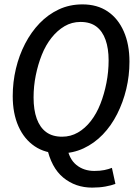

<svg xmlns="http://www.w3.org/2000/svg" viewBox="-20 -687 640 875"><path d="M253 12Q186 12 138 -20.5Q90 -53 64 -111.5Q38 -170 38 -249Q38 -313 52.5 -374Q67 -435 94.5 -488Q122 -541 160.5 -581Q199 -621 248 -644Q297 -667 356 -667Q423 -667 470.5 -635Q518 -603 544 -544Q570 -485 570 -406Q570 -342 555.5 -281.5Q541 -221 514 -167.5Q487 -114 448.5 -74Q410 -34 361 -11Q312 12 253 12ZM263 -64Q302 -64 335 -83Q368 -102 394 -135.5Q420 -169 437.5 -213.5Q455 -258 465 -309Q475 -360 475 -412Q475 -466 461 -505.5Q447 -545 419 -566Q391 -587 347 -587Q307 -587 274 -567.5Q241 -548 214.5 -514.5Q188 -481 170.5 -437Q153 -393 143 -343.5Q133 -294 133 -243Q133 -186 147.5 -146Q162 -106 190.5 -85Q219 -64 263 -64ZM400 168Q324 168 268.5 122.5Q213 77 193 -19L286 -16Q295 38 328.5 65Q362 92 410 92Q436 92 455.5 88Q475 84 490 78L506 151Q488 158 460.5 163Q433 168 400 168Z"/></svg>

Font: Source Code Pro ExtraLight Medium
Style: Italic
Weight: 500
Italic angle: -11°
Monospace: yes
Version: Version 1.016;hotconv 1.0.116;makeotfexe 2.5.65601